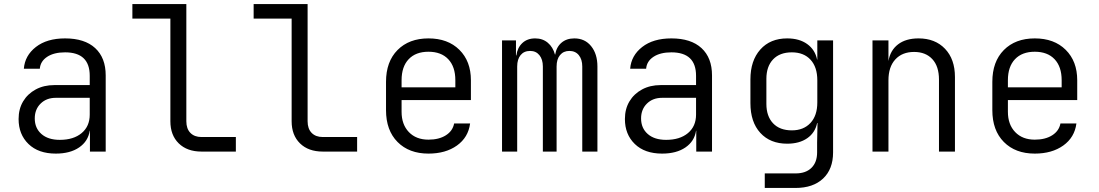

<svg xmlns="http://www.w3.org/2000/svg" viewBox="-20 -750 5440 950"><path d="M256 10Q170 10 121 -37.5Q72 -85 72 -161Q72 -211 94.5 -248.5Q117 -286 157 -307.5Q197 -329 249 -329H424V-375Q424 -491 302 -491Q247 -491 213.5 -469Q180 -447 177 -410H98Q103 -475 157.5 -517.5Q212 -560 302 -560Q399 -560 451 -512Q503 -464 503 -377V0H425V-103H424Q416 -51 371.5 -20.5Q327 10 256 10ZM276 -58Q344 -58 384 -91.5Q424 -125 424 -183V-266H256Q210 -266 181 -237.5Q152 -209 152 -164Q152 -116 185 -87Q218 -58 276 -58Z M977 0Q906 0 864.5 -40.5Q823 -81 823 -150V-658H635V-730H902V-150Q902 -113 922 -92.5Q942 -72 977 -72H1147V0Z M1577 0Q1506 0 1464.5 -40.5Q1423 -81 1423 -150V-658H1235V-730H1502V-150Q1502 -113 1522 -92.5Q1542 -72 1577 -72H1747V0Z M2100 10Q2004 10 1947 -47.5Q1890 -105 1890 -205V-345Q1890 -445 1947 -502.5Q2004 -560 2100 -560Q2196 -560 2253 -503.5Q2310 -447 2310 -353V-255H1967V-197Q1967 -134 2003 -96.5Q2039 -59 2100 -59Q2152 -59 2186 -80.5Q2220 -102 2227 -139H2306Q2297 -70 2241 -30Q2185 10 2100 10ZM1967 -318H2233V-353Q2233 -420 2198 -457Q2163 -494 2100 -494Q2037 -494 2002 -457Q1967 -420 1967 -353Z M2464 0V-550H2533V-476H2535Q2540 -514 2564.5 -537Q2589 -560 2628 -560Q2665 -560 2690.5 -538.5Q2716 -517 2726 -480H2727Q2733 -517 2758 -538.5Q2783 -560 2822 -560Q2874 -560 2905 -521.5Q2936 -483 2936 -421V0H2861V-421Q2861 -456 2844 -477Q2827 -498 2797 -498Q2768 -498 2751 -477.5Q2734 -457 2734 -421V0H2666V-421Q2666 -456 2649 -477Q2632 -498 2603 -498Q2573 -498 2556 -477.5Q2539 -457 2539 -421V0Z M3256 10Q3170 10 3121 -37.5Q3072 -85 3072 -161Q3072 -211 3094.5 -248.5Q3117 -286 3157 -307.5Q3197 -329 3249 -329H3424V-375Q3424 -491 3302 -491Q3247 -491 3213.5 -469Q3180 -447 3177 -410H3098Q3103 -475 3157.5 -517.5Q3212 -560 3302 -560Q3399 -560 3451 -512Q3503 -464 3503 -377V0H3425V-103H3424Q3416 -51 3371.5 -20.5Q3327 10 3256 10ZM3276 -58Q3344 -58 3384 -91.5Q3424 -125 3424 -183V-266H3256Q3210 -266 3181 -237.5Q3152 -209 3152 -164Q3152 -116 3185 -87Q3218 -58 3276 -58Z M3764 180V108H3917Q3967 108 3995 80.5Q4023 53 4023 4V-45L4025 -141H4023Q4013 -93 3974 -66Q3935 -39 3875 -39Q3791 -39 3742 -92.5Q3693 -146 3693 -240V-357Q3693 -450 3742 -505Q3791 -560 3875 -560Q3935 -560 3974 -532Q4013 -504 4023 -455H4024V-550H4102V4Q4102 87 4052.5 133.5Q4003 180 3916 180ZM3898 -105Q3956 -105 3990 -141.5Q4024 -178 4024 -243V-353Q4024 -418 3990.5 -454.5Q3957 -491 3898 -491Q3838 -491 3805 -456Q3772 -421 3772 -360V-236Q3772 -175 3805 -140Q3838 -105 3898 -105Z M4297 0V-550H4376V-448Q4385 -501 4423.5 -530.5Q4462 -560 4525 -560Q4607 -560 4656 -508.5Q4705 -457 4705 -369V0H4626V-356Q4626 -422 4593 -457.5Q4560 -493 4503 -493Q4444 -493 4410 -456Q4376 -419 4376 -353V0Z M5100 10Q5004 10 4947 -47.5Q4890 -105 4890 -205V-345Q4890 -445 4947 -502.5Q5004 -560 5100 -560Q5196 -560 5253 -503.5Q5310 -447 5310 -353V-255H4967V-197Q4967 -134 5003 -96.5Q5039 -59 5100 -59Q5152 -59 5186 -80.5Q5220 -102 5227 -139H5306Q5297 -70 5241 -30Q5185 10 5100 10ZM4967 -318H5233V-353Q5233 -420 5198 -457Q5163 -494 5100 -494Q5037 -494 5002 -457Q4967 -420 4967 -353Z"/></svg>

Font: JetBrains Mono NL Light
Style: Regular
Weight: 300
Monospace: yes
Designer: Philipp Nurullin, Konstantin Bulenkov
Foundry: JetBrains
Version: Version 2.305; ttfautohint (v1.8.4.7-5d5b)